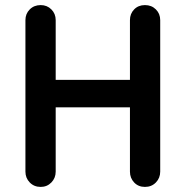

<svg xmlns="http://www.w3.org/2000/svg" viewBox="-20 -725 730 755"><path d="M140 10Q114 10 97 -7.5Q80 -25 80 -50V-646Q80 -671 97 -688Q114 -705 140 -705Q165 -705 182 -688Q199 -671 199 -646V-50Q199 -25 182 -7.5Q165 10 140 10ZM550 10Q524 10 507.5 -7.5Q491 -25 491 -50V-646Q491 -671 507.5 -688Q524 -705 550 -705Q576 -705 593 -688Q610 -671 610 -646V-50Q610 -25 593 -7.5Q576 10 550 10ZM138 -303V-411H568V-303Z"/></svg>

Font: National Park SemiBold
Style: Regular
Weight: 600
Designer: Andrea Herstowski, Ben Hoepner
Version: Version 1.009